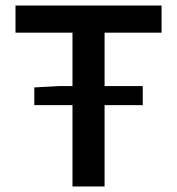

<svg xmlns="http://www.w3.org/2000/svg" viewBox="-20 -674 640 694"><path d="M104 -294V-358L196 -363H242V-556H36V-654H564V-556H358V-363H496V-294H358V0H242V-294Z"/></svg>

Font: Source Code Pro Semibold
Style: Regular
Weight: 600
Monospace: yes
Designer: Paul D. Hunt, Teo Tuominen
Foundry: Adobe Systems Incorporated
Version: Version 2.030;PS 1.000;hotconv 16.6.51;makeotf.lib2.5.65220